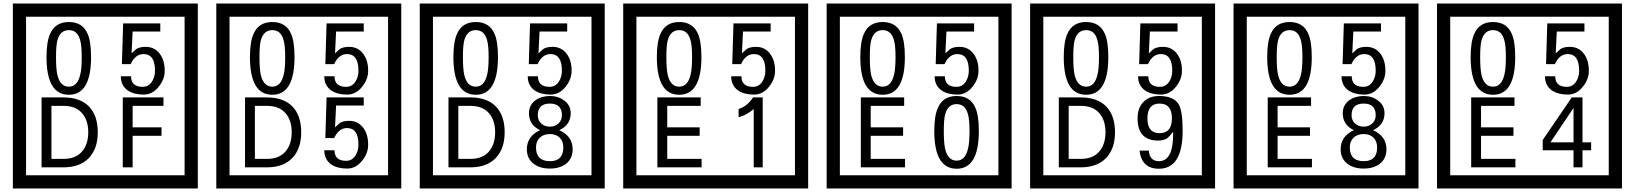

<svg xmlns="http://www.w3.org/2000/svg" viewBox="-20 -980 9280 1090"><path d="M1103 90H53V-960H1103ZM1028 15V-885H128V15ZM497 -656Q497 -442 371 -442Q244 -442 244 -656Q244 -744 265 -789Q294 -855 371 -855Q448 -855 477 -789Q497 -745 497 -656ZM444 -656Q444 -723 435 -752Q420 -809 371 -809Q322 -809 306 -752Q298 -723 298 -656Q298 -587 306 -553Q322 -488 371 -488Q419 -488 435 -554Q444 -587 444 -656ZM915 -580Q916 -531 880.5 -487Q845 -443 796 -443Q741 -443 706 -466Q666 -494 666 -547H724Q724 -487 790 -487Q824 -487 843 -517Q860 -544 860 -579Q860 -673 795 -673Q748 -673 722 -616H672L679 -847H890V-801H733L727 -677Q740 -689 753 -701Q772 -714 807 -714Q859 -714 889 -672Q915 -635 915 -580ZM535 -229Q535 -136 484.5 -83Q434 -30 340 -30H216V-427H340Q435 -427 485 -375.5Q535 -324 535 -229ZM481 -229Q481 -298 445 -338.5Q409 -379 341 -379H272V-78H341Q409 -78 445 -119Q481 -160 481 -229ZM908 -379H733V-257H897V-209H733V-30H677V-427H908Z M2258 90H1208V-960H2258ZM2183 15V-885H1283V15ZM1652 -656Q1652 -442 1526 -442Q1399 -442 1399 -656Q1399 -744 1420 -789Q1449 -855 1526 -855Q1603 -855 1632 -789Q1652 -745 1652 -656ZM1599 -656Q1599 -723 1590 -752Q1575 -809 1526 -809Q1477 -809 1461 -752Q1453 -723 1453 -656Q1453 -587 1461 -553Q1477 -488 1526 -488Q1574 -488 1590 -554Q1599 -587 1599 -656ZM2070 -580Q2071 -531 2035.5 -487Q2000 -443 1951 -443Q1896 -443 1861 -466Q1821 -494 1821 -547H1879Q1879 -487 1945 -487Q1979 -487 1998 -517Q2015 -544 2015 -579Q2015 -673 1950 -673Q1903 -673 1877 -616H1827L1834 -847H2045V-801H1888L1882 -677Q1895 -689 1908 -701Q1927 -714 1962 -714Q2014 -714 2044 -672Q2070 -635 2070 -580ZM1690 -229Q1690 -136 1639.5 -83Q1589 -30 1495 -30H1371V-427H1495Q1590 -427 1640 -375.5Q1690 -324 1690 -229ZM1636 -229Q1636 -298 1600 -338.5Q1564 -379 1496 -379H1427V-78H1496Q1564 -78 1600 -119Q1636 -160 1636 -229ZM2070 -160Q2071 -111 2035.5 -67Q2000 -23 1951 -23Q1896 -23 1861 -46Q1821 -74 1821 -127H1879Q1879 -67 1945 -67Q1979 -67 1998 -97Q2015 -124 2015 -159Q2015 -253 1950 -253Q1903 -253 1877 -196H1827L1834 -427H2045V-381H1888L1882 -257Q1895 -269 1908 -281Q1927 -294 1962 -294Q2014 -294 2044 -252Q2070 -215 2070 -160Z M3413 90H2363V-960H3413ZM3338 15V-885H2438V15ZM2807 -656Q2807 -442 2681 -442Q2554 -442 2554 -656Q2554 -744 2575 -789Q2604 -855 2681 -855Q2758 -855 2787 -789Q2807 -745 2807 -656ZM2754 -656Q2754 -723 2745 -752Q2730 -809 2681 -809Q2632 -809 2616 -752Q2608 -723 2608 -656Q2608 -587 2616 -553Q2632 -488 2681 -488Q2729 -488 2745 -554Q2754 -587 2754 -656ZM3225 -580Q3226 -531 3190.5 -487Q3155 -443 3106 -443Q3051 -443 3016 -466Q2976 -494 2976 -547H3034Q3034 -487 3100 -487Q3134 -487 3153 -517Q3170 -544 3170 -579Q3170 -673 3105 -673Q3058 -673 3032 -616H2982L2989 -847H3200V-801H3043L3037 -677Q3050 -689 3063 -701Q3082 -714 3117 -714Q3169 -714 3199 -672Q3225 -635 3225 -580ZM2845 -229Q2845 -136 2794.5 -83Q2744 -30 2650 -30H2526V-427H2650Q2745 -427 2795 -375.5Q2845 -324 2845 -229ZM2791 -229Q2791 -298 2755 -338.5Q2719 -379 2651 -379H2582V-78H2651Q2719 -78 2755 -119Q2791 -160 2791 -229ZM3231 -132Q3231 -79 3192 -49Q3156 -23 3102 -23Q3047 -23 3011 -49Q2971 -79 2971 -132Q2971 -207 3046 -241Q2983 -271 2983 -337Q2983 -384 3020 -411Q3054 -435 3102 -435Q3149 -435 3182 -410Q3220 -383 3220 -337Q3220 -271 3155 -241Q3231 -207 3231 -132ZM3170 -326Q3170 -392 3102 -392Q3033 -392 3033 -326Q3033 -297 3052.5 -279Q3072 -261 3102 -261Q3131 -261 3150.5 -279Q3170 -297 3170 -326ZM3178 -143Q3178 -178 3157.5 -198.5Q3137 -219 3102 -219Q3066 -219 3044.5 -198.5Q3023 -178 3023 -143Q3023 -65 3102 -65Q3178 -65 3178 -143Z M4568 90H3518V-960H4568ZM4493 15V-885H3593V15ZM3962 -656Q3962 -442 3836 -442Q3709 -442 3709 -656Q3709 -744 3730 -789Q3759 -855 3836 -855Q3913 -855 3942 -789Q3962 -745 3962 -656ZM3909 -656Q3909 -723 3900 -752Q3885 -809 3836 -809Q3787 -809 3771 -752Q3763 -723 3763 -656Q3763 -587 3771 -553Q3787 -488 3836 -488Q3884 -488 3900 -554Q3909 -587 3909 -656ZM4380 -580Q4381 -531 4345.5 -487Q4310 -443 4261 -443Q4206 -443 4171 -466Q4131 -494 4131 -547H4189Q4189 -487 4255 -487Q4289 -487 4308 -517Q4325 -544 4325 -579Q4325 -673 4260 -673Q4213 -673 4187 -616H4137L4144 -847H4355V-801H4198L4192 -677Q4205 -689 4218 -701Q4237 -714 4272 -714Q4324 -714 4354 -672Q4380 -635 4380 -580ZM3963 -30H3712V-427H3958V-379H3768V-257H3952V-209H3768V-78H3963ZM4310 -30H4259V-361Q4213 -323 4173 -315V-361Q4224 -378 4255 -427H4310Z M5723 90H4673V-960H5723ZM5648 15V-885H4748V15ZM5117 -656Q5117 -442 4991 -442Q4864 -442 4864 -656Q4864 -744 4885 -789Q4914 -855 4991 -855Q5068 -855 5097 -789Q5117 -745 5117 -656ZM5064 -656Q5064 -723 5055 -752Q5040 -809 4991 -809Q4942 -809 4926 -752Q4918 -723 4918 -656Q4918 -587 4926 -553Q4942 -488 4991 -488Q5039 -488 5055 -554Q5064 -587 5064 -656ZM5535 -580Q5536 -531 5500.5 -487Q5465 -443 5416 -443Q5361 -443 5326 -466Q5286 -494 5286 -547H5344Q5344 -487 5410 -487Q5444 -487 5463 -517Q5480 -544 5480 -579Q5480 -673 5415 -673Q5368 -673 5342 -616H5292L5299 -847H5510V-801H5353L5347 -677Q5360 -689 5373 -701Q5392 -714 5427 -714Q5479 -714 5509 -672Q5535 -635 5535 -580ZM5118 -30H4867V-427H5113V-379H4923V-257H5107V-209H4923V-78H5118ZM5537 -236Q5537 -22 5411 -22Q5284 -22 5284 -236Q5284 -324 5305 -369Q5334 -435 5411 -435Q5488 -435 5517 -369Q5537 -325 5537 -236ZM5484 -236Q5484 -303 5475 -332Q5460 -389 5411 -389Q5362 -389 5346 -332Q5338 -303 5338 -236Q5338 -167 5346 -133Q5362 -68 5411 -68Q5459 -68 5475 -134Q5484 -167 5484 -236Z M6878 90H5828V-960H6878ZM6803 15V-885H5903V15ZM6272 -656Q6272 -442 6146 -442Q6019 -442 6019 -656Q6019 -744 6040 -789Q6069 -855 6146 -855Q6223 -855 6252 -789Q6272 -745 6272 -656ZM6219 -656Q6219 -723 6210 -752Q6195 -809 6146 -809Q6097 -809 6081 -752Q6073 -723 6073 -656Q6073 -587 6081 -553Q6097 -488 6146 -488Q6194 -488 6210 -554Q6219 -587 6219 -656ZM6690 -580Q6691 -531 6655.5 -487Q6620 -443 6571 -443Q6516 -443 6481 -466Q6441 -494 6441 -547H6499Q6499 -487 6565 -487Q6599 -487 6618 -517Q6635 -544 6635 -579Q6635 -673 6570 -673Q6523 -673 6497 -616H6447L6454 -847H6665V-801H6508L6502 -677Q6515 -689 6528 -701Q6547 -714 6582 -714Q6634 -714 6664 -672Q6690 -635 6690 -580ZM6310 -229Q6310 -136 6259.5 -83Q6209 -30 6115 -30H5991V-427H6115Q6210 -427 6260 -375.5Q6310 -324 6310 -229ZM6256 -229Q6256 -298 6220 -338.5Q6184 -379 6116 -379H6047V-78H6116Q6184 -78 6220 -119Q6256 -160 6256 -229ZM6694 -238Q6694 -22 6559 -22Q6462 -22 6449 -125H6502Q6506 -65 6560 -65Q6643 -65 6640 -232Q6619 -205 6609 -197Q6589 -182 6555 -182Q6438 -182 6438 -308Q6438 -366 6470.5 -400.5Q6503 -435 6561 -435Q6645 -435 6673 -385Q6694 -346 6694 -238ZM6633 -308Q6633 -392 6563 -392Q6494 -392 6494 -308Q6494 -224 6563 -224Q6633 -224 6633 -308Z M8033 90H6983V-960H8033ZM7958 15V-885H7058V15ZM7427 -656Q7427 -442 7301 -442Q7174 -442 7174 -656Q7174 -744 7195 -789Q7224 -855 7301 -855Q7378 -855 7407 -789Q7427 -745 7427 -656ZM7374 -656Q7374 -723 7365 -752Q7350 -809 7301 -809Q7252 -809 7236 -752Q7228 -723 7228 -656Q7228 -587 7236 -553Q7252 -488 7301 -488Q7349 -488 7365 -554Q7374 -587 7374 -656ZM7845 -580Q7846 -531 7810.5 -487Q7775 -443 7726 -443Q7671 -443 7636 -466Q7596 -494 7596 -547H7654Q7654 -487 7720 -487Q7754 -487 7773 -517Q7790 -544 7790 -579Q7790 -673 7725 -673Q7678 -673 7652 -616H7602L7609 -847H7820V-801H7663L7657 -677Q7670 -689 7683 -701Q7702 -714 7737 -714Q7789 -714 7819 -672Q7845 -635 7845 -580ZM7428 -30H7177V-427H7423V-379H7233V-257H7417V-209H7233V-78H7428ZM7851 -132Q7851 -79 7812 -49Q7776 -23 7722 -23Q7667 -23 7631 -49Q7591 -79 7591 -132Q7591 -207 7666 -241Q7603 -271 7603 -337Q7603 -384 7640 -411Q7674 -435 7722 -435Q7769 -435 7802 -410Q7840 -383 7840 -337Q7840 -271 7775 -241Q7851 -207 7851 -132ZM7790 -326Q7790 -392 7722 -392Q7653 -392 7653 -326Q7653 -297 7672.5 -279Q7692 -261 7722 -261Q7751 -261 7770.5 -279Q7790 -297 7790 -326ZM7798 -143Q7798 -178 7777.5 -198.5Q7757 -219 7722 -219Q7686 -219 7664.5 -198.5Q7643 -178 7643 -143Q7643 -65 7722 -65Q7798 -65 7798 -143Z M9188 90H8138V-960H9188ZM9113 15V-885H8213V15ZM8582 -656Q8582 -442 8456 -442Q8329 -442 8329 -656Q8329 -744 8350 -789Q8379 -855 8456 -855Q8533 -855 8562 -789Q8582 -745 8582 -656ZM8529 -656Q8529 -723 8520 -752Q8505 -809 8456 -809Q8407 -809 8391 -752Q8383 -723 8383 -656Q8383 -587 8391 -553Q8407 -488 8456 -488Q8504 -488 8520 -554Q8529 -587 8529 -656ZM9000 -580Q9001 -531 8965.5 -487Q8930 -443 8881 -443Q8826 -443 8791 -466Q8751 -494 8751 -547H8809Q8809 -487 8875 -487Q8909 -487 8928 -517Q8945 -544 8945 -579Q8945 -673 8880 -673Q8833 -673 8807 -616H8757L8764 -847H8975V-801H8818L8812 -677Q8825 -689 8838 -701Q8857 -714 8892 -714Q8944 -714 8974 -672Q9000 -635 9000 -580ZM8583 -30H8332V-427H8578V-379H8388V-257H8572V-209H8388V-78H8583ZM9013 -127H8964V-30H8913V-127H8738V-185L8903 -427H8964V-172H9013ZM8913 -172V-367L8782 -172Z"/></svg>

Font: Unicode BMP Fallback SIL
Style: Regular
Weight: 400
Foundry: NRSI, SIL International
Version: Version 5.1 Based on Unicode 5.1